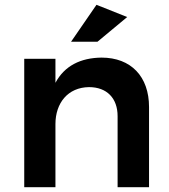

<svg xmlns="http://www.w3.org/2000/svg" viewBox="-20 -780 706 800"><path d="M386 -606 510 -709 382 -760 276 -606ZM403 -540C316 -539 249 -506 211 -435V-535H81V0H211V-263C211 -351 263 -416 351 -417C425 -417 470 -371 470 -296V0H601V-334C601 -461 526 -540 403 -540Z"/></svg>

Font: Montserrat_SPRD_medium Medium
Style: Regular
Weight: 400
Designer: Julieta Ulanovsky edited by Nelly Hempel
Foundry: Julieta Ulanovsky
Version: Version 4.000;PS 004.000;hotconv 1.0.88;makeotf.lib2.5.64775